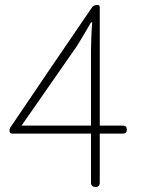

<svg xmlns="http://www.w3.org/2000/svg" viewBox="-20 -746 561 766"><path d="M185 -479 21 -237C19 -234 18 -230 18 -226V-223C18 -217 22 -213 28 -213H180H343V-17C343 -6 350 0 361 0C372 0 378 -6 378 -17V-213H470C481 -213 486 -218 486 -229C486 -240 481 -245 470 -245H378V-717C378 -723 375 -726 369 -726H366C358 -726 350 -722 346 -715ZM176 -403 286 -561C306 -593 326 -626 343 -657H348C345 -626 343 -574 343 -544V-245H204H66Z"/></svg>

Font: GenSenRounded2 TW EL
Style: Regular
Weight: 250
Version: Version 2.100;PS 2.1;hotconv 16.6.51;makeotf.lib2.5.65220 DE